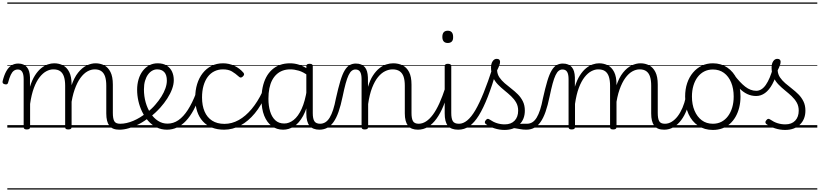

<svg xmlns="http://www.w3.org/2000/svg" viewBox="-59 -1030 6618 1550"><path d="M157 15Q144 15 138 10.5Q132 6 132 -4V-391Q132 -430 120.5 -449.5Q109 -469 85 -469Q67 -469 53 -459Q39 -449 28 -426Q17 -403 6 -362Q4 -353 -3 -350Q-10 -347 -21 -350Q-30 -352 -35 -357.5Q-40 -363 -38 -374Q-26 -423 -8.5 -454.5Q9 -486 33 -501.5Q57 -517 88 -517Q112 -517 129 -509.5Q146 -502 158 -488Q170 -474 176 -453.5Q182 -433 183 -406V-330Q200 -385 223.5 -421.5Q247 -458 273.5 -479.5Q300 -501 327 -510Q354 -519 378 -519Q417 -519 449 -502.5Q481 -486 500 -448.5Q519 -411 519 -347V-4Q519 6 512.5 10.5Q506 15 492 15Q478 15 472.5 10.5Q467 6 467 -4V-338Q467 -381 457.5 -410.5Q448 -440 427.5 -455Q407 -470 371 -470Q344 -470 315.5 -455Q287 -440 261 -407Q235 -374 215 -321Q195 -268 184 -191V-4Q184 6 177.5 10.5Q171 15 157 15ZM904 17Q876 17 856 9Q836 1 823.5 -15.5Q811 -32 805 -56.5Q799 -81 799 -115V-338Q799 -381 790 -410Q781 -439 760.5 -454.5Q740 -470 706 -470Q676 -470 646.5 -453.5Q617 -437 590.5 -401Q564 -365 543.5 -307Q523 -249 513 -167L490 -166Q494 -267 516.5 -335Q539 -403 571.5 -443.5Q604 -484 641 -501.5Q678 -519 712 -519Q751 -519 782.5 -502.5Q814 -486 833 -448.5Q852 -411 852 -347V-118Q852 -73 863.5 -52Q875 -31 910 -31Q919 -31 924 -23.5Q929 -16 928 -7Q927 2 921.5 9.5Q916 17 904 17ZM0 490H989V500H0ZM0 -20H989V0H0ZM0 -505H989V-500H0ZM0 -1010H989V-1000H0Z M906 17Q893 17 887.5 9.5Q882 2 883.5 -7Q885 -16 892.5 -23.5Q900 -31 912 -31Q961 -31 1017 -54.5Q1073 -78 1124 -120Q1131 -126 1138 -123.5Q1145 -121 1149.5 -113.5Q1154 -106 1154 -97.5Q1154 -89 1147 -84Q1108 -52 1065.5 -29.5Q1023 -7 982 5Q941 17 906 17ZM989 490V500ZM989 -20V0ZM989 -505V-500ZM989 -1010V-1000Z M1127 -120Q1145 -135 1162.5 -151Q1180 -167 1195 -185Q1223 -217 1244 -250.5Q1265 -284 1276.5 -317Q1288 -350 1288 -379Q1288 -425 1267.5 -447.5Q1247 -470 1210 -470Q1199 -470 1193.5 -477.5Q1188 -485 1189 -494.5Q1190 -504 1196.5 -511.5Q1203 -519 1215 -519Q1258 -519 1287 -500.5Q1316 -482 1330 -451.5Q1344 -421 1344 -383Q1344 -349 1330 -311Q1316 -273 1291.5 -235Q1267 -197 1235 -161Q1216 -140 1194.5 -120Q1173 -100 1151 -82ZM989 490H1433V500H989ZM989 -20H1433V0H989ZM989 -505H1433V-500H989ZM989 -1010H1433V-1000H989Z M1289 17Q1243 17 1205 -2Q1167 -21 1138 -53.5Q1109 -86 1088.5 -128Q1068 -170 1058 -215.5Q1048 -261 1048 -305Q1048 -350 1059.5 -389Q1071 -428 1093 -457Q1115 -486 1145.5 -502.5Q1176 -519 1214 -519Q1224 -519 1228.5 -511.5Q1233 -504 1232 -494.5Q1231 -485 1225 -477.5Q1219 -470 1209 -470Q1189 -470 1170 -459.5Q1151 -449 1136 -428.5Q1121 -408 1112 -378Q1103 -348 1103 -308Q1103 -253 1117 -203.5Q1131 -154 1156.5 -115.5Q1182 -77 1216.5 -54.5Q1251 -32 1293 -32Q1341 -32 1381.5 -60Q1422 -88 1457.5 -143Q1493 -198 1524 -279Q1527 -287 1536 -287.5Q1545 -288 1552.5 -282.5Q1560 -277 1557 -267Q1533 -196 1504.5 -143Q1476 -90 1442.5 -54.5Q1409 -19 1370.5 -1Q1332 17 1289 17ZM1432 490V500ZM1432 -20V0ZM1432 -505V-500ZM1432 -1010V-1000Z M1751 17Q1640 17 1578.5 -50.5Q1517 -118 1517 -240Q1517 -301 1532.5 -351.5Q1548 -402 1577.5 -439.5Q1607 -477 1648.5 -498Q1690 -519 1742 -519Q1789 -519 1832.5 -499Q1876 -479 1907 -442Q1912 -435 1911.5 -428.5Q1911 -422 1902 -413Q1893 -404 1885 -404Q1877 -404 1871 -410Q1841 -437 1813 -453.5Q1785 -470 1740 -470Q1703 -470 1671.5 -454.5Q1640 -439 1618 -409.5Q1596 -380 1584 -338Q1572 -296 1572 -243Q1572 -178 1592.5 -130Q1613 -82 1653.5 -56Q1694 -30 1753 -30Q1764 -30 1769.5 -23Q1775 -16 1774.5 -6.5Q1774 3 1768 10Q1762 17 1751 17ZM1433 490H1968V500H1433ZM1433 -20H1968V0H1433ZM1433 -505H1968V-500H1433ZM1433 -1010H1968V-1000H1433Z M1750 17Q1741 17 1736.5 10Q1732 3 1732.5 -6.5Q1733 -16 1738 -23Q1743 -30 1753 -30Q1813 -30 1868.5 -61Q1924 -92 1972.5 -150Q2021 -208 2059 -288Q2063 -296 2071.5 -294.5Q2080 -293 2086.5 -286.5Q2093 -280 2089 -270Q2051 -179 1998 -115Q1945 -51 1882 -17Q1819 17 1750 17ZM1968 490V500ZM1968 -20V0ZM1968 -505V-500ZM1968 -1010V-1000Z M2227 17Q2175 17 2135.5 -12Q2096 -41 2074 -96Q2052 -151 2052 -230Q2052 -281 2061.5 -325.5Q2071 -370 2089.5 -405.5Q2108 -441 2136 -466.5Q2164 -492 2200.5 -505.5Q2237 -519 2282 -519Q2321 -519 2356.5 -507Q2392 -495 2429 -471V-419Q2389 -449 2353 -459.5Q2317 -470 2284 -470Q2251 -470 2223.5 -460Q2196 -450 2174.5 -430.5Q2153 -411 2138 -382.5Q2123 -354 2115.5 -316.5Q2108 -279 2108 -233Q2108 -176 2121.5 -131Q2135 -86 2163 -59.5Q2191 -33 2236 -33Q2275 -33 2311.5 -61.5Q2348 -90 2376 -151Q2404 -212 2419 -309L2439 -254Q2421 -154 2388 -94.5Q2355 -35 2313.5 -9Q2272 17 2227 17ZM2520 17Q2493 17 2473 9Q2453 1 2440 -14.5Q2427 -30 2420.5 -55Q2414 -80 2414 -113V-496Q2414 -506 2420.5 -510.5Q2427 -515 2441 -515Q2454 -515 2460 -510.5Q2466 -506 2466 -496V-116Q2466 -72 2479 -51.5Q2492 -31 2526 -31Q2534 -31 2538.5 -23.5Q2543 -16 2542.5 -7Q2542 2 2536.5 9.5Q2531 17 2520 17ZM1968 490H2603V500H1968ZM1968 -20H2603V0H1968ZM1968 -505H2603V-500H1968ZM1968 -1010H2603V-1000H1968Z M2519 17Q2510 17 2505 9.5Q2500 2 2500.5 -7Q2501 -16 2507 -23.5Q2513 -31 2524 -31Q2548 -31 2567.5 -43Q2587 -55 2602.5 -80.5Q2618 -106 2630.5 -144.5Q2643 -183 2653 -236Q2672 -321 2688.5 -376Q2705 -431 2723.5 -461.5Q2742 -492 2764 -504.5Q2786 -517 2814 -517Q2824 -517 2828 -509.5Q2832 -502 2830.5 -493Q2829 -484 2824 -476.5Q2819 -469 2810 -469Q2794 -469 2780.5 -458.5Q2767 -448 2755 -423Q2743 -398 2731.5 -356Q2720 -314 2707 -251Q2692 -178 2674 -127Q2656 -76 2633 -44Q2610 -12 2581.5 2.5Q2553 17 2519 17ZM2603 490H2703V500H2603ZM2603 -20H2703V0H2603ZM2603 -505H2703V-500H2603ZM2603 -1010H2703V-1000H2603Z M3316 17Q3288 17 3267.5 9Q3247 1 3234.5 -15.5Q3222 -32 3215.5 -56.5Q3209 -81 3209 -115V-338Q3209 -381 3199.5 -410Q3190 -439 3168 -454.5Q3146 -470 3110 -470Q3080 -470 3049.5 -455Q3019 -440 2992.5 -407.5Q2966 -375 2945 -321.5Q2924 -268 2913 -190V-4Q2913 6 2906 10.5Q2899 15 2885 15Q2872 15 2866 10.5Q2860 6 2860 -4V-391Q2860 -430 2848.5 -449.5Q2837 -469 2811 -469Q2800 -469 2794.5 -476.5Q2789 -484 2789.5 -493Q2790 -502 2796 -509.5Q2802 -517 2813 -517Q2838 -517 2856 -509.5Q2874 -502 2886 -488Q2898 -474 2904 -453.5Q2910 -433 2911 -406L2912 -329Q2928 -384 2952 -420.5Q2976 -457 3003.5 -479Q3031 -501 3060 -510Q3089 -519 3115 -519Q3157 -519 3190.5 -502.5Q3224 -486 3243.5 -448.5Q3263 -411 3263 -347V-118Q3263 -73 3275 -52Q3287 -31 3322 -31Q3332 -31 3336.5 -23.5Q3341 -16 3340.5 -7Q3340 2 3334 9.5Q3328 17 3316 17ZM2703 490H3399V500H2703ZM2703 -20H3399V0H2703ZM2703 -505H3399V-500H2703ZM2703 -1010H3399V-1000H2703Z M3314 17Q3303 17 3297.5 9.5Q3292 2 3292.5 -7Q3293 -16 3300 -23.5Q3307 -31 3320 -31Q3351 -31 3380 -49.5Q3409 -68 3436 -104.5Q3463 -141 3488 -196Q3513 -251 3537 -325Q3540 -335 3548.5 -335.5Q3557 -336 3563.5 -329.5Q3570 -323 3567 -313Q3546 -236 3521 -175.5Q3496 -115 3465 -72Q3434 -29 3396.5 -6Q3359 17 3314 17ZM3399 490V500ZM3399 -20V0ZM3399 -505V-500ZM3399 -1010V-1000Z M3640 17Q3611 17 3590 9Q3569 1 3556 -15.5Q3543 -32 3537 -56.5Q3531 -81 3531 -115V-496Q3531 -506 3537.5 -510.5Q3544 -515 3556 -515Q3570 -515 3577 -510.5Q3584 -506 3584 -496V-118Q3584 -73 3596.5 -52Q3609 -31 3646 -31Q3655 -31 3659.5 -23.5Q3664 -16 3663.5 -7Q3663 2 3657 9.5Q3651 17 3640 17ZM3556 -683Q3534 -683 3523 -695.5Q3512 -708 3512 -732Q3512 -757 3523 -769.5Q3534 -782 3556 -782Q3577 -782 3588 -769.5Q3599 -757 3599 -732Q3600 -707 3588.5 -695Q3577 -683 3556 -683ZM3399 490H3724V500H3399ZM3399 -20H3724V0H3399ZM3399 -505H3724V-500H3399ZM3399 -1010H3724V-1000H3399Z M3641 17Q3628 17 3622.5 9.5Q3617 2 3618.5 -7Q3620 -16 3627.5 -23.5Q3635 -31 3647 -31Q3680 -31 3713 -58Q3746 -85 3778.5 -140.5Q3811 -196 3845.5 -281.5Q3880 -367 3918 -484Q3922 -495 3931.5 -495.5Q3941 -496 3948.5 -489Q3956 -482 3952 -469Q3915 -341 3879 -249Q3843 -157 3806.5 -98Q3770 -39 3729.5 -11Q3689 17 3641 17ZM3724 490V500ZM3724 -20V0ZM3724 -505V-500ZM3724 -1010V-1000Z M4189 17Q4163 17 4141 12.5Q4119 8 4097 5Q4075 2 4050 7L4074 -19Q4101 -26 4121.5 -28.5Q4142 -31 4159.5 -31Q4177 -31 4195 -31Q4204 -31 4208 -23.5Q4212 -16 4211 -7Q4210 2 4204 9.5Q4198 17 4189 17ZM4014 19Q3973 19 3932.5 6Q3892 -7 3862 -29Q3855 -36 3855 -43.5Q3855 -51 3863 -60Q3870 -69 3877 -70.5Q3884 -72 3894 -65Q3923 -45 3953 -35.5Q3983 -26 4016 -26Q4067 -26 4095.5 -56Q4124 -86 4124 -137Q4124 -174 4108 -202Q4092 -230 4067 -253.5Q4042 -277 4014 -299.5Q3986 -322 3961 -347.5Q3936 -373 3920.5 -406.5Q3905 -440 3905 -485Q3905 -516 3918 -535.5Q3931 -555 3951 -555Q3965 -555 3971.5 -548.5Q3978 -542 3978 -531Q3978 -519 3972 -502Q3966 -485 3954 -462Q3956 -430 3973 -405Q3990 -380 4015.5 -358Q4041 -336 4069 -314.5Q4097 -293 4121.5 -268.5Q4146 -244 4162 -212Q4178 -180 4178 -137Q4178 -67 4133.5 -24Q4089 19 4014 19ZM3724 490H4274V500H3724ZM3724 -20H4274V0H3724ZM3724 -505H4274V-500H3724ZM3724 -1010H4274V-1000H3724Z M4190 17Q4181 17 4176 9.5Q4171 2 4171.5 -7Q4172 -16 4178 -23.5Q4184 -31 4195 -31Q4219 -31 4238.5 -43Q4258 -55 4273.5 -80.5Q4289 -106 4301.5 -144.5Q4314 -183 4324 -236Q4343 -321 4359.5 -376Q4376 -431 4394.5 -461.5Q4413 -492 4435 -504.5Q4457 -517 4485 -517Q4495 -517 4499 -509.5Q4503 -502 4501.5 -493Q4500 -484 4495 -476.5Q4490 -469 4481 -469Q4465 -469 4451.5 -458.5Q4438 -448 4426 -423Q4414 -398 4402.5 -356Q4391 -314 4378 -251Q4363 -178 4345 -127Q4327 -76 4304 -44Q4281 -12 4252.5 2.5Q4224 17 4190 17ZM4274 490H4374V500H4274ZM4274 -20H4374V0H4274ZM4274 -505H4374V-500H4274ZM4274 -1010H4374V-1000H4274Z M4556 15Q4543 15 4537 10.5Q4531 6 4531 -4V-391Q4531 -430 4519.5 -449.5Q4508 -469 4482 -469Q4470 -469 4464.5 -476.5Q4459 -484 4459.5 -493Q4460 -502 4466.5 -509.5Q4473 -517 4484 -517Q4509 -517 4527 -509.5Q4545 -502 4557 -488Q4569 -474 4575 -453.5Q4581 -433 4582 -406V-330Q4599 -385 4622.5 -421.5Q4646 -458 4672.5 -479.5Q4699 -501 4726 -510Q4753 -519 4777 -519Q4816 -519 4848 -502.5Q4880 -486 4899 -448.5Q4918 -411 4918 -347V-4Q4918 6 4911.5 10.5Q4905 15 4891 15Q4877 15 4871.5 10.5Q4866 6 4866 -4V-338Q4866 -381 4856.5 -410.5Q4847 -440 4826.5 -455Q4806 -470 4770 -470Q4743 -470 4714.5 -455Q4686 -440 4660 -407Q4634 -374 4614 -321Q4594 -268 4583 -191V-4Q4583 6 4576.5 10.5Q4570 15 4556 15ZM5303 17Q5275 17 5255 9Q5235 1 5222.5 -15.5Q5210 -32 5204 -56.5Q5198 -81 5198 -115V-338Q5198 -381 5189 -410Q5180 -439 5159.5 -454.5Q5139 -470 5105 -470Q5075 -470 5045.5 -453.5Q5016 -437 4989.5 -401Q4963 -365 4942.5 -307Q4922 -249 4912 -167L4889 -166Q4893 -267 4915.5 -335Q4938 -403 4970.5 -443.5Q5003 -484 5040 -501.5Q5077 -519 5111 -519Q5150 -519 5181.5 -502.5Q5213 -486 5232 -448.5Q5251 -411 5251 -347V-118Q5251 -73 5262.5 -52Q5274 -31 5309 -31Q5318 -31 5323 -23.5Q5328 -16 5327 -7Q5326 2 5320.5 9.5Q5315 17 5303 17ZM4374 490H5388V500H4374ZM4374 -20H5388V0H4374ZM4374 -505H5388V-500H4374ZM4374 -1010H5388V-1000H4374Z M5303 17Q5292 17 5286.5 9.5Q5281 2 5281.5 -7Q5282 -16 5289 -23.5Q5296 -31 5309 -31Q5338 -31 5364.5 -47.5Q5391 -64 5412.5 -92.5Q5434 -121 5450.5 -159.5Q5467 -198 5477 -244Q5479 -254 5487.5 -256.5Q5496 -259 5503.5 -255Q5511 -251 5509 -239Q5502 -189 5484.5 -142.5Q5467 -96 5440 -60Q5413 -24 5378.5 -3.5Q5344 17 5303 17ZM5388 490V500ZM5388 -20V0ZM5388 -505V-500ZM5388 -1010V-1000Z M5696 19Q5628 19 5577.5 -15Q5527 -49 5499.5 -109Q5472 -169 5472 -250Q5472 -310 5488.5 -359Q5505 -408 5535.5 -444Q5566 -480 5606.5 -499.5Q5647 -519 5696 -519Q5762 -519 5812 -485Q5862 -451 5890.5 -390.5Q5919 -330 5919 -251Q5919 -203 5908.5 -161.5Q5898 -120 5879 -87Q5860 -54 5833 -30Q5806 -6 5771.5 6.5Q5737 19 5696 19ZM5696 -31Q5735 -31 5765.5 -47Q5796 -63 5818 -92.5Q5840 -122 5852 -162Q5864 -202 5864 -251Q5864 -315 5843.5 -364.5Q5823 -414 5785.5 -441.5Q5748 -469 5696 -469Q5657 -469 5626 -453Q5595 -437 5573 -408Q5551 -379 5539 -339Q5527 -299 5527 -250Q5527 -186 5548 -136.5Q5569 -87 5606.5 -59Q5644 -31 5696 -31ZM5388 490H5989V500H5388ZM5388 -20H5989V0H5388ZM5388 -505H5989V-500H5388ZM5388 -1010H5989V-1000H5388Z M6045 -255Q6007 -255 5973 -271Q5939 -287 5906 -320.5Q5873 -354 5837 -404Q5831 -414 5835.5 -423Q5840 -432 5850 -434.5Q5860 -437 5866 -428Q5914 -364 5957 -330.5Q6000 -297 6046 -297Q6090 -297 6123.5 -345Q6157 -393 6182 -484Q6184 -492 6191 -493.5Q6198 -495 6205 -492.5Q6212 -490 6216.5 -483.5Q6221 -477 6219 -466Q6202 -398 6176 -350.5Q6150 -303 6117 -279Q6084 -255 6045 -255ZM5989 490V500ZM5989 -20V0ZM5989 -505V-500ZM5989 -1010V-1000Z M6279 19Q6238 19 6197.5 6Q6157 -7 6127 -29Q6120 -36 6120 -43.5Q6120 -51 6128 -60Q6135 -69 6142 -70.5Q6149 -72 6159 -65Q6188 -45 6218 -35.5Q6248 -26 6281 -26Q6332 -26 6360.5 -56Q6389 -86 6389 -137Q6389 -174 6373 -202Q6357 -230 6332 -253.5Q6307 -277 6279 -299.5Q6251 -322 6226 -347.5Q6201 -373 6185.5 -406.5Q6170 -440 6170 -485Q6170 -516 6183 -535.5Q6196 -555 6216 -555Q6230 -555 6236.5 -548.5Q6243 -542 6243 -531Q6243 -519 6237 -502Q6231 -485 6219 -462Q6221 -430 6238 -405Q6255 -380 6280.5 -358Q6306 -336 6334 -314.5Q6362 -293 6386.5 -268.5Q6411 -244 6427 -212Q6443 -180 6443 -137Q6443 -67 6398.5 -24Q6354 19 6279 19ZM5989 490H6539V500H5989ZM5989 -20H6539V0H5989ZM5989 -505H6539V-500H5989ZM5989 -1010H6539V-1000H5989Z"/></svg>

Font: Playwrite PE Guides
Style: Regular
Weight: 400
Designer: Veronika Burian, José Scaglione
Foundry: TypeTogether
Version: Version 1.003